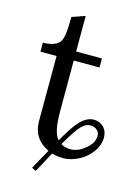

<svg xmlns="http://www.w3.org/2000/svg" viewBox="-106 -645 586 803"><g transform="rotate(15 187.0 -244.0)"><path d="M88.9 -107.4 89.4 -390.6H19.5V-429.7Q69.3 -429.7 89.4 -452.6L93.8 -458.5Q106.4 -480 106.4 -544.9V-564L163.6 -584V-429.7H275.4V-390.6H163.6V-168Q163.6 -78.6 189 -52.2Q228.5 -122.1 252.4 -145.5Q280.8 -173.8 309.6 -173.8Q335 -173.8 351.6 -157.2Q369.1 -139.6 369.1 -111.3Q369.1 -68.4 330.6 -29.8Q309.1 -8.3 280.3 3.4Q251.5 15.1 228 15.1Q197.8 15.1 176.8 8.3L129.9 96.2L111.3 87.4L159.2 1.5Q88.9 -32.7 88.9 -107.4ZM263.2 -127.9Q244.6 -109.4 204.1 -40Q221.7 -28.8 246.6 -28.8Q284.2 -28.8 320.8 -65.4Q341.3 -85.9 341.3 -112.3Q341.3 -127 331.1 -136.2Q320.3 -147 300.8 -147Q282.2 -147 263.2 -127.9Z"/></g></svg>

Font: Libertinage
Style: f
Weight: 400
Designer: OSP
Foundry: OSP
Version: Version 1.0; 2008; OFL relea